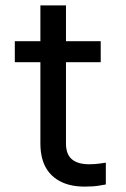

<svg xmlns="http://www.w3.org/2000/svg" viewBox="-20 -683 468 713"><path d="M295 10Q262 10 236 3Q210 -4 190 -17.5Q170 -31 156.5 -50.5Q143 -70 136.5 -95Q130 -120 130 -150V-663H225V-150Q225 -110 247 -91.5Q269 -73 311 -73Q333 -73 353 -76Q373 -79 373 -79V2Q373 2 350 6Q327 10 295 10ZM354 -452H35V-530H354Z"/></svg>

Font: Be Vietnam Pro Variable Thin
Style: Regular
Weight: 100
Designer: Lam Bao, Tony Le, Vietanh Nguyen
Foundry: Yellow Type Foundry
Version: Version 1.002